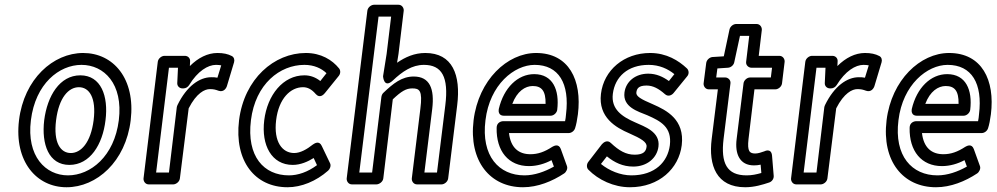

<svg xmlns="http://www.w3.org/2000/svg" viewBox="-20 -751 4196 808"><path d="M110 -245C129 -399 229 -478 323 -478C418 -478 499 -398 480 -245C461 -93 361 -13 266 -13C172 -13 91 -93 110 -245ZM60 -245C39 -71 134 37 260 37C387 37 509 -71 530 -245C551 -420 457 -528 330 -528C204 -528 81 -419 60 -245ZM166 -245C154 -144 185 -57 272 -57C359 -57 412 -143 424 -245C437 -347 405 -434 318 -434C231 -434 179 -347 166 -245ZM216 -245C228 -341 269 -384 312 -384C355 -384 386 -341 374 -245C362 -151 321 -107 278 -107C235 -107 204 -150 216 -245Z M637 -25 691 -466H729L726 -402C725 -389 735 -379 748 -379H752C762 -379 771 -385 776 -393C812 -452 855 -478 889 -478C898 -478 906 -477 911 -476L895 -424C885 -426 879 -426 869 -426C820 -426 766 -389 727 -309C726 -306 724 -302 724 -300L691 -25ZM584 0C583 11 591 25 606 25H709C720 25 735 15 737 0L774 -295C807 -360 842 -376 863 -376C879 -376 886 -374 900 -369C921 -362 932 -379 935 -389L965 -489C968 -499 965 -510 956 -515C939 -524 920 -528 895 -528C854 -528 814 -508 779 -473L780 -493C781 -506 771 -516 758 -516H672C661 -516 646 -506 644 -491Z M1036 -245C1055 -398 1158 -478 1261 -478C1302 -478 1333 -463 1354 -443L1328 -410C1309 -425 1287 -434 1261 -434C1171 -434 1105 -351 1092 -245C1079 -140 1123 -57 1212 -57C1245 -57 1276 -71 1300 -86L1314 -56C1275 -27 1234 -13 1196 -13C1091 -13 1017 -92 1036 -245ZM986 -245C965 -72 1054 37 1190 37C1248 37 1310 12 1361 -33C1369 -40 1374 -54 1369 -64L1334 -137C1323 -161 1303 -147 1297 -143C1272 -123 1244 -107 1218 -107C1168 -107 1131 -154 1142 -245C1153 -337 1203 -384 1255 -384C1274 -384 1291 -376 1309 -355C1326 -336 1342 -353 1347 -359L1406 -432C1413 -441 1414 -454 1407 -463C1378 -499 1331 -528 1267 -528C1134 -528 1008 -420 986 -245Z M1492 -25 1573 -681H1626L1607 -524L1592 -430C1592 -430 1595 -377 1633 -412C1673 -450 1714 -478 1764 -478C1839 -478 1869 -428 1854 -308L1819 -25H1766L1799 -293C1809 -377 1789 -429 1721 -429C1671 -429 1635 -400 1593 -360C1588 -355 1586 -349 1585 -343L1546 -25ZM1439 0C1438 11 1446 25 1461 25H1564C1575 25 1591 15 1593 0L1633 -333C1669 -367 1689 -379 1715 -379C1745 -379 1759 -371 1749 -293L1713 0C1712 11 1720 25 1735 25H1838C1849 25 1864 15 1866 0L1904 -308C1920 -436 1884 -528 1770 -528C1724 -528 1686 -511 1651 -487L1657 -524L1679 -706C1680 -717 1672 -731 1657 -731H1554C1543 -731 1528 -721 1526 -706Z M2023 -245C2041 -395 2144 -478 2230 -478C2331 -478 2378 -400 2362 -270C2361 -260 2360 -248 2358 -241H2098C2087 -241 2070 -234 2070 -213C2068 -115 2120 -52 2206 -52C2240 -52 2273 -62 2301 -77L2311 -50C2272 -28 2229 -13 2187 -13C2080 -13 2004 -94 2023 -245ZM1973 -245C1952 -72 2043 37 2181 37C2243 37 2304 12 2354 -21C2363 -27 2370 -41 2366 -52L2340 -124C2331 -148 2311 -137 2304 -133C2272 -112 2244 -102 2212 -102C2162 -102 2129 -130 2122 -191H2373C2384 -191 2396 -199 2400 -211C2405 -226 2409 -247 2412 -270C2430 -414 2374 -528 2236 -528C2115 -528 1994 -415 1973 -245ZM2100 -264H2297C2312 -264 2324 -278 2325 -289C2335 -372 2307 -439 2228 -439C2159 -439 2100 -382 2079 -292C2077 -282 2079 -264 2100 -264ZM2136 -314C2156 -367 2190 -389 2222 -389C2259 -389 2277 -369 2276 -314Z M2509 -61 2534 -93C2566 -67 2601 -50 2645 -50C2703 -50 2745 -86 2751 -134C2759 -197 2692 -218 2653 -236C2598 -260 2551 -291 2559 -356C2568 -428 2622 -478 2710 -478C2755 -478 2791 -461 2818 -439L2795 -410C2770 -428 2742 -441 2708 -441C2654 -441 2614 -408 2608 -362C2600 -300 2665 -282 2704 -266C2761 -241 2808 -216 2799 -140C2790 -70 2737 -13 2637 -13C2591 -13 2543 -33 2509 -61ZM2456 -70C2448 -60 2448 -45 2456 -37C2498 6 2563 37 2631 37C2754 37 2837 -42 2849 -140C2862 -248 2785 -287 2728 -312C2676 -334 2656 -346 2658 -362C2660 -378 2667 -391 2701 -391C2728 -391 2752 -378 2778 -355C2792 -342 2808 -351 2815 -360L2872 -430C2880 -439 2880 -454 2871 -463C2836 -496 2785 -528 2716 -528C2606 -528 2521 -456 2509 -356C2497 -257 2572 -214 2628 -190C2678 -168 2703 -153 2701 -134C2699 -114 2688 -100 2651 -100C2614 -100 2585 -117 2551 -149C2536 -164 2520 -152 2513 -144Z M3025 -166 3054 -400C3056 -415 3043 -425 3032 -425H2994L2999 -463L3044 -466C3057 -467 3068 -478 3070 -489L3094 -600H3133L3120 -491C3118 -476 3131 -466 3142 -466H3229L3224 -425H3137C3122 -425 3110 -411 3109 -400L3080 -166C3072 -103 3093 -55 3153 -55C3162 -55 3173 -56 3181 -58L3184 -23C3163 -17 3144 -13 3122 -13C3038 -13 3013 -65 3025 -166ZM2975 -166C2961 -55 2995 37 3116 37C3155 37 3190 26 3217 17C3229 13 3237 1 3236 -11L3229 -96C3226 -128 3200 -116 3196 -114C3186 -110 3169 -105 3159 -105C3135 -105 3124 -113 3130 -166L3155 -375H3243C3254 -375 3269 -385 3271 -400L3282 -491C3283 -502 3275 -516 3260 -516H3173L3186 -625C3187 -636 3179 -650 3164 -650H3078C3066 -650 3053 -640 3050 -627L3026 -514L2978 -511C2967 -510 2954 -500 2952 -486L2941 -400C2940 -389 2948 -375 2963 -375H3001Z M3362 -25 3416 -466H3454L3451 -402C3450 -389 3460 -379 3473 -379H3477C3487 -379 3496 -385 3501 -393C3537 -452 3580 -478 3614 -478C3623 -478 3631 -477 3636 -476L3620 -424C3610 -426 3604 -426 3594 -426C3545 -426 3491 -389 3452 -309C3451 -306 3449 -302 3449 -300L3416 -25ZM3309 0C3308 11 3316 25 3331 25H3434C3445 25 3460 15 3462 0L3499 -295C3532 -360 3567 -376 3588 -376C3604 -376 3611 -374 3625 -369C3646 -362 3657 -379 3660 -389L3690 -489C3693 -499 3690 -510 3681 -515C3664 -524 3645 -528 3620 -528C3579 -528 3539 -508 3504 -473L3505 -493C3506 -506 3496 -516 3483 -516H3397C3386 -516 3371 -506 3369 -491Z M3761 -245C3779 -395 3882 -478 3968 -478C4069 -478 4116 -400 4100 -270C4099 -260 4098 -248 4096 -241H3836C3825 -241 3808 -234 3808 -213C3806 -115 3858 -52 3944 -52C3978 -52 4011 -62 4039 -77L4049 -50C4010 -28 3967 -13 3925 -13C3818 -13 3742 -94 3761 -245ZM3711 -245C3690 -72 3781 37 3919 37C3981 37 4042 12 4092 -21C4101 -27 4108 -41 4104 -52L4078 -124C4069 -148 4049 -137 4042 -133C4010 -112 3982 -102 3950 -102C3900 -102 3867 -130 3860 -191H4111C4122 -191 4134 -199 4138 -211C4143 -226 4147 -247 4150 -270C4168 -414 4112 -528 3974 -528C3853 -528 3732 -415 3711 -245ZM3838 -264H4035C4050 -264 4062 -278 4063 -289C4073 -372 4045 -439 3966 -439C3897 -439 3838 -382 3817 -292C3815 -282 3817 -264 3838 -264ZM3874 -314C3894 -367 3928 -389 3960 -389C3997 -389 4015 -369 4014 -314Z"/></svg>

Font: Falling Sky
Style: CondOuObl
Weight: 400
Designer: Paul D. Hunt
Foundry: Adobe Systems Incorporated
Version: Version 1.02